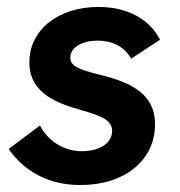

<svg xmlns="http://www.w3.org/2000/svg" viewBox="-20 -523 517 553"><path d="M211.5 10C339 10 426.5 -61 426.5 -165C426.5 -264 336.5 -291 256.5 -310.5C204.5 -324 182.5 -334 182.5 -357C182.5 -388 219.5 -406 261 -406C301 -406 337.5 -390.5 357.5 -354L441 -408.5C411 -467.5 347 -503 264 -503C146.5 -503 64.5 -436 64.5 -343.5C64.5 -249 154.5 -223 219 -204.5C263 -191 303 -180 303 -146C303 -112 269 -87.5 216 -87.5C163.5 -87.5 119 -116.5 95 -161.5L5 -94C35 -50 98.5 10 211.5 10Z"/></svg>

Font: HK Grotesk
Style: Bold Italic
Weight: 700
Italic angle: -16°
Designer: Alfredo Marco Pradil
Foundry: Hanken Design Co.
Version: Version 3.001;FEAKit 1.0